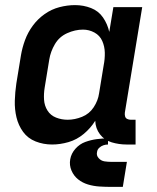

<svg xmlns="http://www.w3.org/2000/svg" viewBox="-20 -558 616 752"><path d="M184 8Q216 8 248.5 -1.5Q281 -11 308 -33.5Q335 -56 353 -85Q354 -55 371.5 -32Q389 -9 417.5 -0.5Q446 8 476 8H511V-89H492Q485 -89 478.5 -92Q472 -95 470 -102Q468 -109 469 -117L537 -530H424L408 -433Q401 -464 383.5 -489.5Q366 -515 336.5 -526.5Q307 -538 274 -538Q244 -538 213 -530Q182 -522 155 -503Q128 -484 108.5 -457.5Q89 -431 78 -401Q67 -371 62 -341L44 -231Q39 -197 38 -163.5Q37 -130 44.5 -98.5Q52 -67 70.5 -41.5Q89 -16 119.5 -4Q150 8 184 8ZM245 -89Q221 -89 199.5 -97.5Q178 -106 166 -125Q154 -144 152.5 -167.5Q151 -191 155 -215L173 -325Q178 -356 195 -385Q212 -414 243 -428Q274 -442 305 -442Q329 -442 350 -430.5Q371 -419 380.5 -397.5Q390 -376 390.5 -351.5Q391 -327 386 -302L368 -192Q364 -164 347 -138Q330 -112 301.5 -100.5Q273 -89 245 -89ZM416 174H461L477 76H417Q417 76 417 76Q417 76 417 76H416Q403 76 389.5 74Q376 72 366.5 61.5Q357 51 360 38Q361 28 368.5 21Q376 14 385 11Q394 8 403 8V-16Q381 -16 358.5 -13Q336 -10 314 -2Q292 6 275.5 24.5Q259 43 255 66Q251 89 260 110Q269 131 286 144.5Q303 158 324.5 164.5Q346 171 369.5 172.5Q393 174 416 174Z"/></svg>

Font: Iosevka Sparkle Semibold
Style: Italic
Weight: 600
Italic angle: -9°
Designer: Belleve Invis
Foundry: Belleve Invis
Version: Version 4.5.0; ttfautohint (v1.8.3)